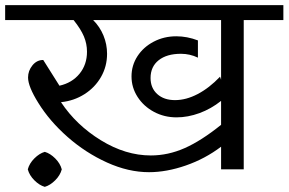

<svg xmlns="http://www.w3.org/2000/svg" viewBox="-42 -658 1121 746"><path d="M1059 -580H905V0H817V-88Q755 -41 680 -15Q605 11 537 11Q457 11 374 -26.5Q291 -64 221 -125.5Q151 -187 107 -258Q67 -322 67 -357Q67 -383 84 -404Q101 -425 126 -425L189 -325Q238 -336 267 -371.5Q296 -407 296 -457Q296 -488 284 -516.5Q272 -545 244 -580H-22V-638H1059ZM817 -173V-266Q778 -235 733 -218.5Q688 -202 644 -202Q596 -202 556 -223.5Q516 -245 492.5 -281.5Q469 -318 469 -361Q469 -404 492 -439.5Q515 -475 555 -496Q595 -517 643 -517Q685 -517 727 -501V-434Q696 -449 661 -449Q606 -449 574.5 -424Q543 -399 543 -355Q543 -316 569 -292.5Q595 -269 638 -269Q681 -269 726 -292.5Q771 -316 813 -360L817 -348V-580H320Q346 -554 360 -520Q374 -486 374 -449Q374 -400 350.5 -359Q327 -318 286 -292Q245 -266 195 -261Q254 -172 350 -113Q446 -54 544 -54Q611 -54 675.5 -82.5Q740 -111 817 -173ZM198 0Q192 23 172.5 42.5Q153 62 132 68Q111 62 91.5 42.5Q72 23 66 0Q72 -23 91.5 -42.5Q111 -62 132 -68Q153 -62 172.5 -42.5Q192 -23 198 0Z"/></svg>

Font: AmikoRegular
Style: Regular
Weight: 400
Designer: Pablo Impallari, Rodrigo Fuenzalida, Andres Torresi
Foundry: Impallari Type
Version: Version 1.000; ttfautohint (v1.3)